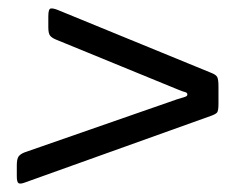

<svg xmlns="http://www.w3.org/2000/svg" viewBox="-20 -612 600 457"><path d="M402 -399.5Q415 -394 420.5 -392.8Q426 -391.5 426 -387Q426 -383 419.5 -381.2Q413 -379.5 401 -375.5L39 -249.5Q28.5 -245.5 24.2 -239.5Q20 -233.5 20 -218.5V-192.5Q20 -178.5 24.2 -176Q28.5 -173.5 39 -177.5L481.5 -336Q493 -340 496.5 -344Q500 -348 500 -364.5V-406.5Q500 -422.5 497.2 -428.2Q494.5 -434 483 -438.5L117 -588.5Q107 -592.5 101 -591.8Q95 -591 95 -573.5V-547Q95 -532 99.5 -526.8Q104 -521.5 114 -517.5Z"/></svg>

Font: Besley Medium
Style: Italic
Weight: 500
Italic angle: -13°
Designer: Owen Earl
Foundry: indestructible type*
Version: Version 2.001